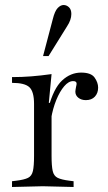

<svg xmlns="http://www.w3.org/2000/svg" viewBox="-20 -744 432 767"><path d="M28 3V-20L44 -22Q77 -26 92 -33.5Q107 -41 111.5 -61Q116 -81 116 -121V-329Q116 -378 97.5 -395.5Q79 -413 28 -413V-436Q68 -436 105.5 -439Q143 -442 186 -448L175 -333H186V-121Q186 -81 190.5 -61Q195 -41 210.5 -33.5Q226 -26 258 -22L274 -20V3L151 0ZM184 -269 173 -312Q194 -391 228 -422.5Q262 -454 304 -454Q344 -454 358 -434Q372 -414 372 -394Q372 -372 359 -358Q346 -344 323 -344Q305 -344 293 -353.5Q281 -363 281 -378Q281 -383 282 -387Q283 -391 284 -398Q285 -402 285.5 -405Q286 -408 286 -410Q286 -420 272 -420Q254 -420 236.5 -399.5Q219 -379 205 -345Q191 -311 184 -269ZM152 -520 191 -668Q199 -700 210.5 -712Q222 -724 234 -724Q246 -724 255.5 -715Q265 -706 265 -688Q265 -676 260.5 -663.5Q256 -651 248 -639L174 -520Z"/></svg>

Font: Baskervville SC
Style: Regular
Weight: 400
Designer: Alexis Faudot, Rémi Forte, Morgane Pierson, Rafael Ribas, Tanguy Vanlaeys, Rosalie Wagner, Thomas Huot-Marchand
Foundry: ANRT
Version: Version 1.100